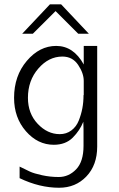

<svg xmlns="http://www.w3.org/2000/svg" viewBox="-20 -695 557 899"><path d="M45.9 -236.8Q45.9 -339.8 105.5 -409.9Q165 -480 243.2 -480Q324.2 -480 372.1 -393.1V-480H435.1V-8.8Q435.1 78.1 384.5 131.1Q334 184.1 256.8 184.1Q165 184.1 71.8 139.2V85Q101.6 100.1 120.4 108.6Q139.2 117.2 177 125.5Q214.8 133.8 254.9 133.8Q301.8 133.8 336.4 97.9Q371.1 62 371.1 -12.2V-89.8L370.1 -125Q354 -84 320.6 -50.5Q287.1 -17.1 231.9 -17.1Q156.7 -17.1 101.3 -80.6Q45.9 -144 45.9 -236.8ZM84 -537.1 213.9 -674.8H266.1L396 -537.1H346.2L240.2 -643.1L133.8 -537.1ZM110.8 -236.8Q110.8 -163.6 156.5 -115.2Q202.1 -66.9 259.8 -66.9Q290.5 -66.9 313.7 -84Q336.9 -101.1 348.4 -129.6Q359.9 -158.2 365.5 -187.5Q371.1 -216.8 371.1 -250H372.1V-315.9Q372.1 -352.1 345.9 -391.1Q319.8 -430.2 272 -430.2Q208 -430.2 159.4 -374Q110.8 -317.9 110.8 -236.8Z"/></svg>

Font: CMU Bright
Style: Roman
Weight: 500
Version: Version 0.7.0